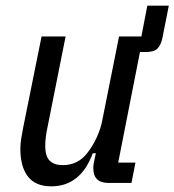

<svg xmlns="http://www.w3.org/2000/svg" viewBox="-20 -647 617 679"><path d="M364 0Q310 0 310 -52Q310 -60 311 -67Q312 -74 314 -82L319 -105H308Q265 12 161 12Q106 12 79 -22.5Q52 -57 52 -121Q52 -138 55 -157Q58 -176 62 -196L127 -518H212L148 -197Q140 -160 140 -132Q140 -94 156 -78.5Q172 -63 202 -63Q255 -63 288 -105Q308 -130 322.5 -162Q337 -194 342 -223L401 -518H480L501 -627H577L554 -511Q549 -488 537 -475.5Q525 -463 495 -463H475L398 -72H459L445 0Z"/></svg>

Font: IBM Plex Sans Cond Text
Style: Italic
Weight: 450
Width: 3
Italic angle: -11°
Designer: Mike Abbink, Paul van der Laan, Pieter van Rosmalen
Foundry: Bold Monday
Version: Version 1.3